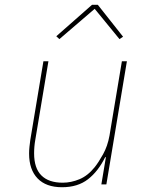

<svg xmlns="http://www.w3.org/2000/svg" viewBox="-20 -773 640 805"><path d="M424 -114H421Q392 -55 349 -21.5Q306 12 240 12Q173 12 137.5 -25Q102 -62 102 -129Q102 -143 103.5 -157.5Q105 -172 107 -186L162 -516H183L128 -187Q123 -159 123 -130Q123 -68 153.5 -37.5Q184 -7 243 -7Q278 -7 313 -21.5Q348 -36 377 -72Q393 -92 412 -126Q431 -160 439 -204L491 -516H512L426 0H405ZM390 -753 496 -619 481 -609 377 -736 229 -609 216 -621 366 -753Z"/></svg>

Font: IBM Plex Mono Thin
Style: Italic
Weight: 100
Italic angle: -9°
Monospace: yes
Designer: Mike Abbink, Paul van der Laan, Pieter van Rosmalen
Foundry: Bold Monday
Version: Version 2.3